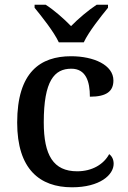

<svg xmlns="http://www.w3.org/2000/svg" viewBox="-20 -786 542 816"><path d="M230 -606H336C357 -651 408 -715 439 -753V-766H391C356 -743 312 -706 282 -675C252 -706 210 -743 174 -766H127V-753C158 -715 209 -651 230 -606ZM286 10C405 10 463 -43 463 -90C463 -108 456 -122 444 -131C421 -88 372 -58 308 -58C207 -58 166 -126 166 -266C166 -443 211 -494 283 -494C345 -494 362 -440 362 -375C434 -375 462 -399 462 -444C462 -510 378 -547 282 -547C152 -547 53 -480 53 -265C53 -67 149 10 286 10Z"/></svg>

Font: Noto Serif Yezidi Medium
Style: Regular
Weight: 500
Designer: Dalton Maag Ltd
Foundry: Dalton Maag Ltd
Version: Version 1.001